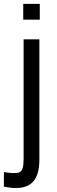

<svg xmlns="http://www.w3.org/2000/svg" viewBox="-55 -760 287 975"><path d="M25.9 194.8Q-2 194.8 -35.2 188V113.8Q-3.9 119.1 16.1 119.1Q35.2 119.1 44.9 114.3Q54.7 109.4 59.8 93.8Q64.9 78.1 64.9 46.9V-560.1H145V47.9Q145 125.5 115.2 160.2Q85.4 194.8 25.9 194.8ZM63 -660.2V-740.2H147V-660.2Z"/></svg>

Font: TASA Explorer
Style: Regular
Weight: 400
Designer: Weizhong Zhang
Foundry: Local Remote
Version: Version 1.000;Glyphs 3.1.2 (3151)